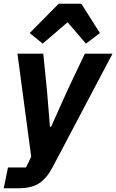

<svg xmlns="http://www.w3.org/2000/svg" viewBox="-49 -814 626 1034"><path d="M267 -794H389L489 -636L414 -579L315 -694L181 -579L111 -636ZM314 -327 408 -525H557L235 85Q203 146 162 173Q121 200 49 200H-29L-6 88H91L119 30L45 -525H184L204 -327L220 -131H226Z"/></svg>

Font: Aneliza
Style: Bold Italic
Weight: 700
Italic angle: -11.31°
Designer: Mike Abbink, Paul van der Laan, Pieter van Rosmalen
Foundry: Bold Monday
Version: Version 3.0